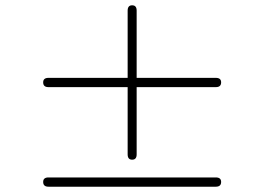

<svg xmlns="http://www.w3.org/2000/svg" viewBox="-20 -726 998 725"><path d="M479 -123Q462 -123 462 -143V-397H163Q143 -397 143 -415Q143 -432 163 -432H462V-686Q462 -706 479 -706Q496 -706 496 -686V-432H795Q815 -432 815 -415Q815 -397 795 -397H496V-143Q496 -123 479 -123ZM163 -21Q143 -21 143 -39Q143 -56 163 -56H795Q815 -56 815 -39Q815 -21 795 -21Z"/></svg>

Font: Zen Maru Gothic Light
Style: Regular
Weight: 300
Designer: Yoshimichi Ohira
Foundry: Positype
Version: Version 1.001